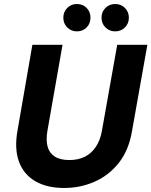

<svg xmlns="http://www.w3.org/2000/svg" viewBox="-20 -923 753 955"><path d="M299 12Q213 12 155 -22Q97 -56 74 -120Q51 -184 67 -273L141 -700H291L216 -273Q208 -227 216.5 -194.5Q225 -162 252 -144.5Q279 -127 325 -127Q369 -127 402 -143.5Q435 -160 457 -193Q479 -226 487 -273L563 -700H713L637 -273Q621 -176 571 -113Q521 -50 450 -19Q379 12 299 12ZM362 -767Q334 -767 314.5 -786.5Q295 -806 295 -835Q295 -864 314.5 -883.5Q334 -903 362 -903Q392 -903 411 -883.5Q430 -864 430 -835Q430 -806 411 -786.5Q392 -767 362 -767ZM553 -767Q524 -767 504.5 -786.5Q485 -806 485 -835Q485 -864 504.5 -883.5Q524 -903 553 -903Q582 -903 601.5 -883.5Q621 -864 621 -835Q621 -806 601.5 -786.5Q582 -767 553 -767Z"/></svg>

Font: DM Sans 20pt Black
Style: Italic
Weight: 900
Italic angle: -10°
Version: Version 4.004;gftools[0.9.30]